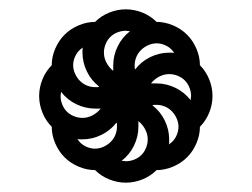

<svg xmlns="http://www.w3.org/2000/svg" viewBox="-20 -546 540 412"><path d="M184 -359Q186 -359 188.5 -359Q191 -359 193 -360Q176 -373 166.5 -392.5Q157 -412 157 -433Q157 -436 157 -439Q157 -442 158 -444Q148 -438 142.5 -427.5Q137 -417 137 -406Q137 -397 141 -388Q145 -379 151.5 -372.5Q158 -366 166.5 -362.5Q175 -359 184 -359ZM270 -397Q283 -414 302.5 -423.5Q322 -433 343 -433Q346 -433 349 -433Q352 -433 354 -432Q348 -442 337.5 -447.5Q327 -453 316 -453Q307 -453 298 -449Q289 -445 282.5 -438.5Q276 -432 272.5 -423.5Q269 -415 269 -406Q269 -404 269 -401.5Q269 -399 270 -397ZM223 -394V-406Q223 -427 232.5 -446.5Q242 -466 259 -479Q256 -479 254 -479.5Q252 -480 250 -480Q241 -480 232 -476.5Q223 -473 216.5 -466.5Q210 -460 206.5 -451Q203 -442 203 -433Q203 -422 208.5 -411.5Q214 -401 223 -394ZM389 -331Q389 -334 389.5 -336Q390 -338 390 -340Q390 -349 386.5 -358Q383 -367 376.5 -373.5Q370 -380 361 -383.5Q352 -387 343 -387Q332 -387 321.5 -381.5Q311 -376 304 -367H316Q337 -367 356.5 -357.5Q376 -348 389 -331ZM157 -293Q168 -293 178.5 -298.5Q189 -304 196 -313H184Q163 -313 143.5 -322.5Q124 -332 111 -349Q111 -346 110.5 -344Q110 -342 110 -340Q110 -331 113.5 -322Q117 -313 123.5 -306.5Q130 -300 139 -296.5Q148 -293 157 -293ZM184 -227Q193 -227 202 -231Q211 -235 217.5 -241.5Q224 -248 227.5 -256.5Q231 -265 231 -274Q231 -276 231 -278.5Q231 -281 230 -283Q217 -266 197.5 -256.5Q178 -247 157 -247Q154 -247 151 -247Q148 -247 146 -248Q152 -238 162.5 -232.5Q173 -227 184 -227ZM342 -236Q352 -242 357.5 -252.5Q363 -263 363 -274Q363 -283 359 -292Q355 -301 348.5 -307.5Q342 -314 333.5 -317.5Q325 -321 316 -321Q314 -321 311.5 -321Q309 -321 307 -320Q324 -307 333.5 -287.5Q343 -268 343 -247Q343 -244 343 -241Q343 -238 342 -236ZM250 -200Q259 -200 268 -203.5Q277 -207 283.5 -213.5Q290 -220 293.5 -229Q297 -238 297 -247Q297 -258 291.5 -268.5Q286 -279 277 -286V-274Q277 -253 267.5 -233.5Q258 -214 241 -201Q244 -201 246 -200.5Q248 -200 250 -200ZM250 -154Q232 -154 214.5 -161Q197 -168 184 -181Q166 -181 148.5 -188.5Q131 -196 118.5 -208.5Q106 -221 98.5 -238.5Q91 -256 91 -274Q78 -287 71 -304.5Q64 -322 64 -340Q64 -358 71 -375.5Q78 -393 91 -406Q91 -424 98.5 -441.5Q106 -459 118.5 -471.5Q131 -484 148.5 -491.5Q166 -499 184 -499Q197 -512 214.5 -519Q232 -526 250 -526Q268 -526 285.5 -519Q303 -512 316 -499Q334 -499 351.5 -491.5Q369 -484 381.5 -471.5Q394 -459 401.5 -441.5Q409 -424 409 -406Q422 -393 429 -375.5Q436 -358 436 -340Q436 -322 429 -304.5Q422 -287 409 -274Q409 -256 401.5 -238.5Q394 -221 381.5 -208.5Q369 -196 351.5 -188.5Q334 -181 316 -181Q303 -168 285.5 -161Q268 -154 250 -154Z"/></svg>

Font: Moesevka
Style: Regular
Weight: 400
Monospace: yes
Designer: Belleve Invis
Foundry: Belleve Invis
Version: Version 32.5.0; ttfautohint (v1.8.4)